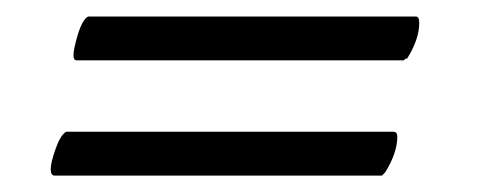

<svg xmlns="http://www.w3.org/2000/svg" viewBox="-20 -348 578 231"><path d="M45.9 -136.7Q41 -136.7 41 -144.5Q41 -152.3 46.9 -168.9Q52.7 -185.5 59.6 -189.5H453.1Q458 -189.5 458 -183.6Q458 -164.1 443.4 -140.6Q443.4 -140.6 439.5 -136.7ZM72.3 -275.4Q68.4 -275.4 68.4 -281.2Q68.4 -289.1 73.7 -306.6Q79.1 -324.2 85.9 -328.1H480.5Q484.4 -328.1 484.4 -320.3Q484.4 -300.8 469.7 -277.3H468.8Q469.7 -278.3 467.8 -277.3Q467.8 -277.3 465.8 -275.4Z"/></svg>

Font: Crimson
Style: SemiboldItalic
Weight: 600
Italic angle: -11°
Version: Version 0.8 ; ttfautohint (v1.00) -l 8 -r 50 -G 200 -x 14 -D